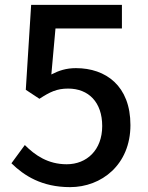

<svg xmlns="http://www.w3.org/2000/svg" viewBox="-20 -756 610 789"><path d="M268 13C397 13 516 -79 516 -242C516 -403 415 -476 292 -476C252 -476 222 -466 191 -450L208 -639H481V-736H108L86 -387L142 -350C185 -378 213 -392 260 -392C344 -392 400 -336 400 -238C400 -140 337 -81 254 -81C177 -81 124 -118 82 -160L27 -85C79 -34 152 13 268 13Z"/></svg>

Font: Source Han Sans KR Medium
Style: Regular
Weight: 500
Designer: Ryoko NISHIZUKA (kana & ideographs); Paul D. Hunt (Latin, Greek & Cyrillic); Wenlong ZHANG (bopomofo); Sandoll Communica
Foundry: Adobe Systems Incorporated
Version: Version 1.001;PS 1.001;hotconv 1.0.78;makeotf.lib2.5.61930